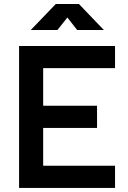

<svg xmlns="http://www.w3.org/2000/svg" viewBox="-20 -918 626 938"><path d="M73.2 0H542V-108.4H190.9V-293H454.1V-401.4H190.9V-585H542V-693.4H73.2ZM130.4 -771.5H260.7L309.1 -832.5L356.9 -771.5H487.3L365.7 -898.4H252.4Z"/></svg>

Font: Cascadia Mono SemiBold
Style: Regular
Weight: 600
Monospace: yes
Designer: Aaron Bell
Foundry: Saja Typeworks
Version: Version 2404.023